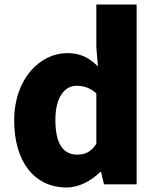

<svg xmlns="http://www.w3.org/2000/svg" viewBox="-20 -819 698 853"><path d="M276 14C330 14 385 -15 425 -55H429L442 0H587V-799H408V-609L415 -524C378 -560 341 -583 278 -583C160 -583 43 -471 43 -284C43 -99 134 14 276 14ZM323 -132C262 -132 226 -178 226 -287C226 -392 271 -438 320 -438C350 -438 381 -429 408 -404V-180C384 -143 357 -132 323 -132Z"/></svg>

Font: Noto Sans Korean Black
Style: Bold
Weight: 900
Designer: Ryoko NISHIZUKA (kana & ideographs); Paul D. Hunt (Latin, Greek & Cyrillic); Wenlong ZHANG (bopomofo); Sandoll Communica
Foundry: Adobe Systems Incorporated
Version: Version 1.000;PS 1;hotconv 1.0.78;makeotf.lib2.5.61930